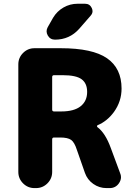

<svg xmlns="http://www.w3.org/2000/svg" viewBox="-20 -1008 709 1008"><path d="M263.7 -286.1Q253.9 -286.1 253.9 -276.4V-105.5Q253.9 -70.3 229 -45.4Q204.1 -20.5 168.9 -20.5H161.1Q126 -20.5 101.1 -45.4Q76.2 -70.3 76.2 -105.5V-669.9Q76.2 -705.1 101.1 -730Q126 -754.9 161.1 -754.9H298.8Q465.8 -754.9 542 -702.1Q618.2 -649.4 618.2 -543Q618.2 -475.6 578.1 -419.9Q542 -371.1 492.2 -350.6Q489.3 -348.6 489.3 -345.7Q489.3 -342.8 491.2 -340.8Q533.2 -309.6 561.5 -231.4L610.4 -99.6Q615.2 -88.9 615.2 -78.1Q615.2 -61.5 604.5 -45.9Q586.9 -20.5 555.7 -20.5H539.1Q501 -20.5 469.7 -42.5Q438.5 -64.5 425.8 -100.6L383.8 -220.7Q371.1 -260.7 353.5 -273.4Q335.9 -286.1 295.9 -286.1ZM258.8 -915Q279.3 -949.2 313.5 -968.8Q347.7 -988.3 386.7 -988.3H426.8Q451.2 -988.3 461.9 -965.8Q465.8 -957 465.8 -949.2Q465.8 -936.5 455.1 -924.8L395.5 -856.4Q344.7 -799.8 268.6 -799.8Q243.2 -799.8 230.5 -822.3Q224.6 -833 224.6 -843.8Q224.6 -854.5 230.5 -865.2ZM308.6 -613.3H263.7Q253.9 -613.3 253.9 -603.5V-432.6Q253.9 -422.9 263.7 -422.9H301.8Q369.1 -422.9 403.3 -450.2Q437.5 -477.5 437.5 -525.4Q437.5 -570.3 408.7 -591.8Q379.9 -613.3 308.6 -613.3Z"/></svg>

Font: Gen Jyuu GothicX Heavy
Style: Bold
Weight: 900
Designer: [Source Han Sans]
Ryoko NISHIZUKA  (kana & ideographs); Paul D. Hunt (Latin, Greek & Cyrillic); Wenlong ZHANG  (bopomofo
Version: Version 1.002.20150607